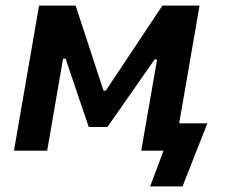

<svg xmlns="http://www.w3.org/2000/svg" viewBox="-20 -540 813 688"><path d="M30 0H149L206 -330H215L298 -85H365L534 -327H543L486 0H566L518 128H634L723 -98H622L695 -520H562L359 -215H351L251 -520H120Z"/></svg>

Font: Fixel Display 20240404 SemiBold
Style: Italic
Weight: 600
Italic angle: -10°
Designer: AlfaBravo + MacPaw
Foundry: Kyrylo Tkachov, Marchela Mozhyna, Serhii Makarenko, Maria Weinstein, Zakhar Kryvoshyya
Version: Version 1.211;Glyphs 3.2 (3225)